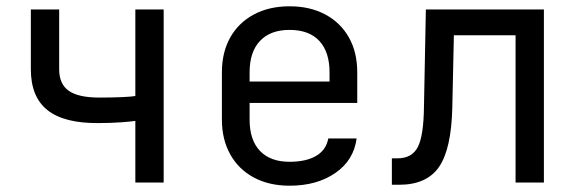

<svg xmlns="http://www.w3.org/2000/svg" viewBox="-20 -580 1840 610"><path d="M410 0V-196Q399 -194 365.5 -191.5Q332 -189 293 -189Q184 -188 131 -230Q78 -272 78 -360V-550H168V-360Q168 -313 198.5 -291.5Q229 -270 296 -270Q337 -270 369 -271.5Q401 -273 410 -275V-550H500V0Z M900 10Q835 10 786.5 -16Q738 -42 711.5 -89.5Q685 -137 685 -200V-350Q685 -414 711.5 -461Q738 -508 786.5 -534Q835 -560 900 -560Q965 -560 1013.5 -534Q1062 -508 1088.5 -461Q1115 -414 1115 -350V-253H773V-200Q773 -135 806 -100.5Q839 -66 900 -66Q952 -66 984 -84.5Q1016 -103 1023 -140H1113Q1104 -71 1045.5 -30.5Q987 10 900 10ZM773 -321H1027V-350Q1027 -415 994.5 -450Q962 -485 900 -485Q839 -485 806 -450Q773 -415 773 -350Z M1225 7V-77H1243Q1289 -77 1307.5 -113Q1326 -149 1327 -242L1333 -550H1708V0H1618V-468H1422L1417 -238Q1414 -107 1375 -50Q1336 7 1248 7Z"/></svg>

Font: JetBrainsMono NF
Style: Regular
Weight: 400
Designer: Philipp Nurullin, Konstantin Bulenkov
Foundry: JetBrains
Version: Version 2.251; ttfautohint (v1.8.3);Nerd Fonts 2.2.2